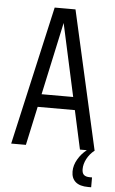

<svg xmlns="http://www.w3.org/2000/svg" viewBox="-58 -711 554 926"><g transform="rotate(5 219.0 -248.0)"><path d="M202.8 -671.7H269.4L420.8 0H349.7ZM95.6 -249.9H334.8V-187.6H95.6ZM168.6 -671.7H233.4L88 0H16.8ZM383 0H419.4Q397.1 17.8 383.9 42.8Q370.7 67.8 370.7 92.6Q370.7 112.4 380.2 120.5Q389.7 128.6 407.6 128.6H419.4V176.3H404.9Q364.4 176.3 343.9 158.8Q323.3 141.2 323.3 108.2Q323.3 77.9 340.4 48.9Q357.4 19.8 383 0Z"/></g></svg>

Font: Khand Variable Light
Style: Regular
Weight: 300
Designer: Satya Rajpurohit
Foundry: Indian Type Foundry
Version: Version 3.000